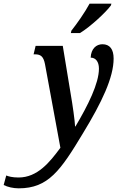

<svg xmlns="http://www.w3.org/2000/svg" viewBox="-162 -786 645 1046"><path d="M224 -606H274C331 -641 414 -718 442 -756L445 -766H326C300 -718 258 -658 227 -619ZM-60 240C101 240 168 143 290 -60C393 -229 457 -364 457 -467C457 -518 436 -545 396 -545C363 -545 334 -521 332 -472C359 -472 377 -450 377 -412C377 -332 318 -213 249 -97H247C246 -128 233 -218 224 -269L180 -536H32L21 -490H29C61 -490 75 -477 83 -437L167 19C109 98 42 181 -61 181C-95 181 -116 175 -128 170L-142 222C-120 233 -90 240 -60 240Z"/></svg>

Font: Noto Serif Condensed Semi
Style: Italic
Weight: 600
Width: 3
Italic angle: -12°
Designer: Monotype Design Team
Foundry: Monotype Imaging Inc.
Version: Version 1.901